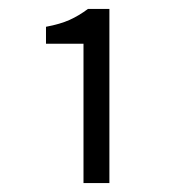

<svg xmlns="http://www.w3.org/2000/svg" viewBox="-20 -817 388 430"><path d="M167 -407V-719H83V-757Q115 -763 136 -772.5Q157 -782 177 -797H225V-407Z"/></svg>

Font: Assistant
Style: Regular
Weight: 400
Designer: Hebrew By Ben Nathan, Latin by Paul Hunt
Version: Version 3.000